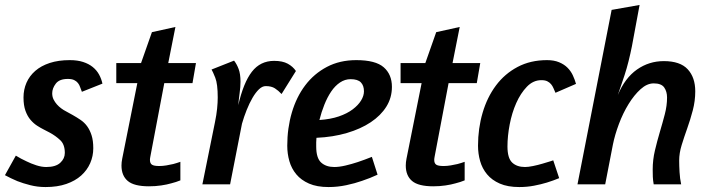

<svg xmlns="http://www.w3.org/2000/svg" viewBox="-25 -745 2870 776"><path d="M257 -502Q288 -502 311 -494.5Q334 -487 350 -474Q366 -461 375.5 -443.5Q385 -426 389 -407L306 -374Q302 -383 299 -392.5Q296 -402 290 -409.5Q284 -417 274.5 -421.5Q265 -426 249 -426Q215 -426 200.5 -407Q186 -388 186 -368Q186 -354 191.5 -343Q197 -332 205 -323Q213 -314 222.5 -307Q232 -300 240 -296L269 -280Q285 -271 300.5 -260.5Q316 -250 327 -235Q338 -220 345 -198.5Q352 -177 352 -146Q352 -114 339.5 -85.5Q327 -57 303 -35.5Q279 -14 243 -1.5Q207 11 159 11Q127 11 97.5 3.5Q68 -4 45 -13Q19 -24 -5 -37L39 -116Q60 -103 82 -93Q100 -84 121.5 -77Q143 -70 162 -70Q200 -70 218.5 -87Q237 -104 237 -127Q237 -161 218.5 -178.5Q200 -196 176 -209L151 -222Q139 -228 125 -237Q111 -246 98.5 -260.5Q86 -275 78 -297Q70 -319 70 -351Q70 -383 82 -410.5Q94 -438 117.5 -458.5Q141 -479 176 -490.5Q211 -502 257 -502Z M445 -490H545L589 -615L684 -636L655 -490H767L753 -409H639L583 -114Q582 -109 581.5 -105.5Q581 -102 581 -99Q581 -85 589 -79.5Q597 -74 619 -74Q633 -74 647.5 -76.5Q662 -79 675 -82Q690 -86 704 -91V-16Q687 -9 667 -4Q650 1 626.5 4.5Q603 8 577 8Q517 8 491.5 -13.5Q466 -35 466 -76Q466 -89 469 -104L530 -409H445Z M1113 -365Q1100 -379 1086 -388Q1072 -397 1049 -397Q1035 -397 1021.5 -384Q1008 -371 995.5 -349.5Q983 -328 972 -300.5Q961 -273 953 -245L905 0H793L844 -252Q850 -281 852.5 -306Q855 -331 855 -351Q855 -406 845 -431Q835 -456 830 -464L921 -500Q932 -486 939.5 -466Q947 -446 947 -415Q947 -394 943.5 -368.5Q940 -343 938 -320Q959 -411 993 -455Q1027 -499 1083 -499Q1117 -499 1138 -487.5Q1159 -476 1171 -458Z M1415 -502Q1493 -502 1526 -473Q1559 -444 1559 -394Q1559 -350 1536.5 -314Q1514 -278 1473.5 -251Q1433 -224 1377 -207.5Q1321 -191 1254 -188Q1253 -179 1253 -170Q1253 -161 1253 -153Q1253 -106 1273 -88Q1293 -70 1326 -70Q1346 -70 1371.5 -76Q1397 -82 1421 -90Q1448 -99 1478 -111L1501 -39Q1471 -25 1438 -14Q1410 -4 1374.5 3.5Q1339 11 1303 11Q1256 11 1224 -3Q1192 -17 1172.5 -40.5Q1153 -64 1144.5 -94Q1136 -124 1136 -156Q1136 -227 1154.5 -290Q1173 -353 1208.5 -400Q1244 -447 1296 -474.5Q1348 -502 1415 -502ZM1266 -260Q1311 -263 1344.5 -274.5Q1378 -286 1400.5 -303Q1423 -320 1434.5 -339Q1446 -358 1446 -376Q1446 -399 1433.5 -412Q1421 -425 1392 -425Q1369 -425 1349 -411.5Q1329 -398 1313.5 -375Q1298 -352 1286 -322Q1274 -292 1266 -260Z M1594 -490H1694L1738 -615L1833 -636L1804 -490H1916L1902 -409H1788L1732 -114Q1731 -109 1730.5 -105.5Q1730 -102 1730 -99Q1730 -85 1738 -79.5Q1746 -74 1768 -74Q1782 -74 1796.5 -76.5Q1811 -79 1824 -82Q1839 -86 1853 -91V-16Q1836 -9 1816 -4Q1799 1 1775.5 4.5Q1752 8 1726 8Q1666 8 1640.5 -13.5Q1615 -35 1615 -76Q1615 -89 1618 -104L1679 -409H1594Z M2235 -25Q2211 -15 2185 -7Q2162 0 2133.5 5.5Q2105 11 2074 11Q2027 11 1995 -3Q1963 -17 1943.5 -40.5Q1924 -64 1915.5 -94Q1907 -124 1907 -156Q1907 -226 1925.5 -289Q1944 -352 1979.5 -399.5Q2015 -447 2067 -474.5Q2119 -502 2186 -502Q2214 -502 2234.5 -493.5Q2255 -485 2268.5 -471.5Q2282 -458 2290 -441Q2298 -424 2303 -406L2220 -370Q2216 -379 2212 -388.5Q2208 -398 2202 -405Q2196 -412 2187 -416.5Q2178 -421 2163 -421Q2130 -421 2104.5 -394.5Q2079 -368 2061.5 -328.5Q2044 -289 2035 -242Q2026 -195 2026 -153Q2026 -106 2045 -88Q2064 -70 2097 -70Q2110 -70 2129.5 -74Q2149 -78 2167.5 -83.5Q2186 -89 2199 -93L2211 -97Z M2529 -558Q2523 -528 2515.5 -498Q2508 -468 2499.5 -442Q2491 -416 2483.5 -394.5Q2476 -373 2472 -361Q2501 -430 2549.5 -464Q2598 -498 2658 -498Q2724 -498 2754.5 -465Q2785 -432 2785 -376Q2785 -337 2775 -299Q2765 -261 2752.5 -226Q2740 -191 2730 -158.5Q2720 -126 2720 -96Q2720 -76 2721.5 -49.5Q2723 -23 2728 0H2617Q2614 -17 2613.5 -30.5Q2613 -44 2613 -60Q2613 -99 2622 -137Q2631 -175 2642 -212Q2653 -249 2662 -283.5Q2671 -318 2671 -351Q2671 -375 2659.5 -391.5Q2648 -408 2617 -408Q2590 -408 2564 -384.5Q2538 -361 2515.5 -324.5Q2493 -288 2476.5 -244Q2460 -200 2452 -160L2421 0H2309L2447 -705L2560 -725Z"/></svg>

Font: Amaranth
Style: Italic
Weight: 400
Designer: Gesine Todt
Foundry: Gesine Todt
Version: Version 1.001